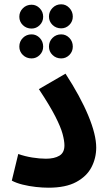

<svg xmlns="http://www.w3.org/2000/svg" viewBox="-20 -868 505 894"><path d="M35 -27 65 -151Q96 -140 130.5 -134.5Q165 -129 194 -129Q233 -129 256.5 -143Q280 -157 280 -191Q280 -212 271.5 -244Q263 -276 237.5 -326Q212 -376 161 -453L285 -525Q354 -419 391 -330Q428 -241 428 -181Q428 -132 406 -89.5Q384 -47 335 -20.5Q286 6 206 6Q179 6 147 2.5Q115 -1 85 -8.5Q55 -16 35 -27ZM265 -736Q241 -736 224.5 -752Q208 -768 208 -791Q208 -814 224.5 -831Q241 -848 265 -848Q287 -848 303 -831Q319 -814 319 -791Q319 -768 303 -752Q287 -736 265 -736ZM127 -735Q103 -735 86.5 -751Q70 -767 70 -790Q70 -813 86.5 -829.5Q103 -846 127 -846Q149 -846 165 -829.5Q181 -813 181 -790Q181 -767 165 -751Q149 -735 127 -735ZM127 -596Q103 -596 86.5 -612Q70 -628 70 -651Q70 -675 86.5 -691.5Q103 -708 127 -708Q149 -708 165 -691.5Q181 -675 181 -651Q181 -628 165 -612Q149 -596 127 -596ZM265 -596Q241 -596 224.5 -612Q208 -628 208 -651Q208 -675 224.5 -691.5Q241 -708 265 -708Q287 -708 303 -691.5Q319 -675 319 -651Q319 -628 303 -612Q287 -596 265 -596Z"/></svg>

Font: Noto Sans Arabic Cond
Style: Bold
Weight: 700
Width: 3
Designer: Monotype Design Team, Nadine Chahine, Nizar Qandah and Khaled Hosny
Foundry: Monotype Imaging Inc.
Version: Version 2.012; ttfautohint (v1.8.4.7-5d5b)